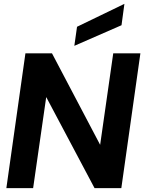

<svg xmlns="http://www.w3.org/2000/svg" viewBox="-20 -977 749 997"><path d="M13 0 112 -700H250L500 -225L568 -700H709L610 0H471L220 -473L152 0ZM366 -739 380 -838 626 -957 611 -846Z"/></svg>

Font: Host Grotesk Black
Style: Italic
Weight: 900
Italic angle: -8°
Designer: Doğukan Karapınar based on Poppins by Indian Type Foundry, Jonny Pinhorn
Foundry: Element Type
Version: Version 1.000; ttfautohint (v1.8.4.7-5d5b);gftools[0.9.33]